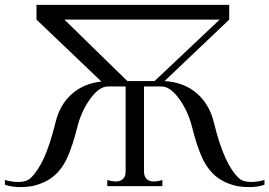

<svg xmlns="http://www.w3.org/2000/svg" viewBox="-20 -760 1100 784"><path d="M1005 -17Q1031 -17 1060 -25V-6Q1036 4 994 4Q973 4 949 0Q895 -12 860.5 -41Q826 -70 804.5 -118Q783 -166 764 -242Q748 -306 711.5 -356.5Q675 -407 639 -407H568V-60Q568 -40 578.5 -29.5Q589 -19 608 -19Q624 -19 643 -25V0H418V-25Q437 -19 453 -19Q472 -19 482.5 -29.5Q493 -40 493 -60V-407H421Q385 -407 348.5 -356.5Q312 -306 296 -242Q277 -166 255.5 -118Q234 -70 199.5 -41Q165 -12 111 0Q87 4 66 4Q24 4 0 -6V-25Q29 -17 55 -17Q88 -17 105 -33Q134 -60 159 -114Q184 -168 207 -261Q224 -332 272.5 -375.5Q321 -419 394 -427L129 -680V-740H916V-680L652 -429Q731 -424 783 -379.5Q835 -335 853 -261Q876 -168 901 -114Q926 -60 955 -33Q972 -17 1005 -17ZM611 -429 877 -680H243L500 -429Z"/></svg>

Font: Viaoda Libre
Style: Regular
Weight: 400
Designer: Gydient
Version: Version 2.000